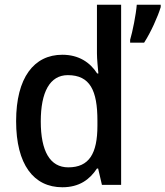

<svg xmlns="http://www.w3.org/2000/svg" viewBox="-20 -780 698 810"><path d="M243 10C314 10 358 -22 389 -69H394L410 0H491V-760H389V-555C389 -530 393 -494 395 -470H390C360 -517 312 -549 243 -549C123 -549 48 -452 48 -269C48 -86 122 10 243 10ZM658 -750V-760H557C554 -720 539 -645 529 -612V-600H588C616 -643 646 -710 658 -750ZM268 -74C191 -74 152 -142 152 -268C152 -391 190 -463 266 -463C360 -463 391 -398 391 -271V-250C391 -132 356 -74 268 -74Z"/></svg>

Font: Noto Sans Myanmar SemiCondensed Medium
Style: Regular
Weight: 500
Width: 4
Designer: Monotype Design Team
Foundry: Monotype Imaging Inc.
Version: Version 2.107